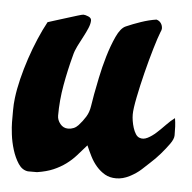

<svg xmlns="http://www.w3.org/2000/svg" viewBox="-45 -485 526 525"><g transform="rotate(5 218.0 -223.0)"><path d="M364 -445Q372 -443 376.5 -436.5Q381 -430 381 -422Q381 -418 378 -412Q372 -397 362.5 -365Q353 -333 344 -297Q335 -261 328.5 -228.5Q322 -196 322 -181Q322 -173 323.5 -163.5Q325 -154 328 -144.5Q331 -135 335.5 -128Q340 -121 346 -119Q356 -115 368 -121Q380 -127 392 -138Q404 -149 415.5 -161Q427 -173 438 -181Q440 -169 440.5 -158Q441 -147 441 -134Q441 -124 431 -110Q421 -96 408 -81Q395 -66 381 -53.5Q367 -41 360 -34Q347 -22 328.5 -12.5Q310 -3 292 -3Q274 -3 261 -10.5Q248 -18 237.5 -30Q227 -42 219.5 -57Q212 -72 206 -86Q192 -70 180 -56.5Q168 -43 153 -32Q138 -21 119.5 -13Q101 -5 75 -1H50Q34 -3 23.5 -19Q13 -35 6.5 -56Q0 -77 -2.5 -98Q-5 -119 -5 -131Q-5 -147 -5 -164Q-5 -181 -3 -197Q0 -222 7 -250.5Q14 -279 23.5 -307.5Q33 -336 44.5 -363Q56 -390 68 -412Q74 -414 88.5 -418.5Q103 -423 119 -428Q135 -433 148 -437Q161 -441 164 -441Q169 -441 177.5 -437.5Q186 -434 186 -427Q186 -418 181 -406Q176 -394 169 -381Q162 -368 155 -354Q148 -340 145 -327Q134 -286 126.5 -244Q119 -202 119 -160Q119 -148 127.5 -137.5Q136 -127 149 -127Q166 -127 177 -139Q188 -151 196 -164Q204 -177 206.5 -194Q209 -211 212 -227Q215 -243 221 -272.5Q227 -302 236 -332.5Q245 -363 256.5 -388Q268 -413 282 -419Q300 -427 322 -434.5Q344 -442 364 -445Z"/></g></svg>

Font: Praegefest
Style: Regular
Weight: 600
Designer: Peter Wiegel nach alter Vorlage
Foundry: Peter Wiegel
Version: Version 1.000